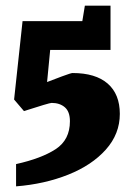

<svg xmlns="http://www.w3.org/2000/svg" viewBox="-20 -557 475 681"><path d="M37 25Q127 5 177.5 -28Q228 -61 228 -127Q228 -161 210 -176.5Q192 -192 163 -192Q155 -192 65 -163L30 -204L60 -482H272L281 -537H372V-380H158L147 -266Q167 -274 199.5 -286Q232 -298 237 -298Q319 -298 362 -260.5Q405 -223 405 -153Q405 -82 355.5 -26.5Q306 29 222 62.5Q138 96 37 104Z"/></svg>

Font: Grenze Black
Style: Regular
Weight: 900
Designer: Renata Polastri
Foundry: Omnibus-Type
Version: Version 1.002; ttfautohint (v1.8)